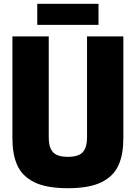

<svg xmlns="http://www.w3.org/2000/svg" viewBox="-20 -970 710 1004"><path d="M44.9 -248V-779.8H234.9V-252.9Q234.9 -228 239 -210.4Q243.2 -192.9 253.7 -178.5Q264.2 -164.1 284.4 -157Q304.7 -149.9 335 -149.9Q365.2 -149.9 385.5 -157Q405.8 -164.1 416.3 -178.5Q426.8 -192.9 430.9 -210.4Q435.1 -228 435.1 -252.9V-779.8H625V-248Q625 -205.6 619.1 -171.4Q613.3 -137.2 600.1 -107.2Q586.9 -77.1 564.7 -55.2Q542.5 -33.2 510.7 -17.3Q479 -1.5 434.8 6.3Q390.6 14.2 335 14.2Q279.3 14.2 235.1 6.3Q190.9 -1.5 159.2 -17.3Q127.4 -33.2 105.2 -55.2Q83 -77.1 69.8 -107.2Q56.6 -137.2 50.8 -171.4Q44.9 -205.6 44.9 -248ZM174.8 -839.8V-950.2H495.1V-839.8Z"/></svg>

Font: Cooper Hewitt
Style: Heavy
Weight: 713
Designer: Village Type and Design LLC
Foundry: Cooper Hewitt Smithsonian Design Museum
Version: 1.000